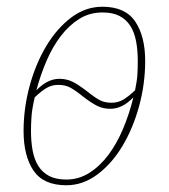

<svg xmlns="http://www.w3.org/2000/svg" viewBox="-20 -538 501 570"><path d="M177 12Q109 12 79.5 -31.5Q50 -75 50 -149Q50 -217 68 -283Q86 -349 117.5 -401.5Q149 -454 191.5 -486Q234 -518 284 -518Q352 -518 381.5 -474Q411 -430 411 -357Q411 -289 393 -223Q375 -157 343.5 -104.5Q312 -52 269 -20Q226 12 177 12ZM284 -501Q246 -501 215.5 -482Q185 -463 160.5 -431Q136 -399 118 -357Q100 -315 88 -270Q121 -304 156 -304Q177 -304 194 -296Q211 -288 237 -268Q262 -248 276.5 -240.5Q291 -233 311 -233Q330 -233 345.5 -242Q361 -251 381 -270Q387 -299 388 -318Q389 -337 389 -357Q389 -389 384 -415.5Q379 -442 367 -461Q355 -480 335 -490.5Q315 -501 284 -501ZM177 -5Q214 -5 245.5 -25Q277 -45 302 -78.5Q327 -112 345.5 -156Q364 -200 376 -249Q343 -215 308 -215Q287 -215 270 -223Q253 -231 227 -251Q202 -271 187.5 -278.5Q173 -286 153 -286Q134 -286 118.5 -277Q103 -268 83 -249Q75 -214 73.5 -191.5Q72 -169 72 -149Q72 -117 77 -90.5Q82 -64 94 -45Q106 -26 126 -15.5Q146 -5 177 -5Z"/></svg>

Font: IBM Plex Serif Thin
Style: Italic
Weight: 100
Italic angle: -14°
Designer: Mike Abbink, Paul van der Laan, Pieter van Rosmalen
Foundry: Bold Monday
Version: Version 3.001